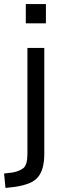

<svg xmlns="http://www.w3.org/2000/svg" viewBox="-59 -732 311 945"><path d="M68 -617V-712H167V-617ZM-32 193 -39 122 3 117Q36 111 56 95.5Q76 80 76 25V-496H159V25Q159 63 151.5 91.5Q144 120 128 139.5Q112 159 83 170.5Q54 182 13 188Z"/></svg>

Font: Nunito Sans 7pt Condensed
Style: Regular
Weight: 400
Width: 3
Designer: Vernon Adams
Foundry: Vernon Adams
Version: Version 3.101;gftools[0.9.27]